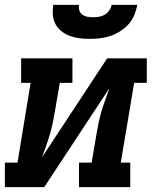

<svg xmlns="http://www.w3.org/2000/svg" viewBox="-24 -770 644 790"><path d="M-4 0V-101H48L102 -429H63V-530H274V-429H222L203 -318Q199 -293 194 -268.5Q189 -244 182 -220Q175 -196 166.5 -171.5Q158 -147 149 -123L417 -530H580V-429H528L473 -101H512V0H301V-101H353L372 -212Q376 -237 381 -261.5Q386 -286 393 -310Q400 -334 409 -358.5Q418 -383 426 -407L158 0ZM345 -610Q324 -610 303.5 -612.5Q283 -615 264 -622Q245 -629 229.5 -641Q214 -653 204.5 -670.5Q195 -688 193.5 -708.5Q192 -729 195 -750H301Q299 -738 302.5 -727Q306 -716 315 -709.5Q324 -703 336 -701Q348 -699 359 -699Q372 -699 384 -701Q396 -703 407 -709.5Q418 -716 425.5 -727Q433 -738 435 -750H541Q537 -729 528.5 -708Q520 -687 505 -670.5Q490 -654 470.5 -641.5Q451 -629 430 -622Q409 -615 387.5 -612.5Q366 -610 345 -610Z"/></svg>

Font: Iosevka Slab Extended Oblique
Style: Bold
Weight: 700
Width: 7
Italic angle: -9°
Monospace: yes
Designer: Belleve Invis
Foundry: Belleve Invis
Version: Version 11.1.1; ttfautohint (v1.8.3)